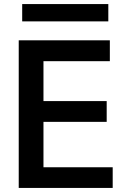

<svg xmlns="http://www.w3.org/2000/svg" viewBox="-20 -923 640 943"><path d="M72 -725H519.5V-622.5H193.5V-426.5H504V-324.5H193.5V-101.5H533.5V0H72ZM89 -903H512V-818H89Z"/></svg>

Font: JuliaMono SemiBold
Style: Regular
Weight: 600
Monospace: yes
Designer: cormullion
Foundry: corm
Version: Version 0.055; ttfautohint (v1.8.4)